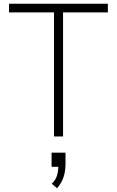

<svg xmlns="http://www.w3.org/2000/svg" viewBox="-20 -725 622 1020"><path d="M267 0V-659H28V-705H553V-659H315V0ZM283 275 255 251Q276 231 283 207Q290 183 290 152L295 161H254V86H328V145Q328 184 317.5 216Q307 248 283 275Z"/></svg>

Font: Nunito Sans 7pt SemiCondensed ExtraLight
Style: Regular
Weight: 250
Width: 4
Designer: Vernon Adams
Foundry: Vernon Adams
Version: Version 3.101;gftools[0.9.27]